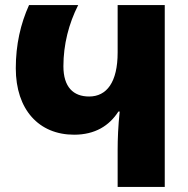

<svg xmlns="http://www.w3.org/2000/svg" viewBox="-20 -734 737 754"><path d="M442 0H627V-714H442V-528C442 -411 399 -355 330 -355C268 -355 229 -392 229 -474C229 -559 250 -641 287 -714H94C61 -641 42 -559 42 -466C42 -303 133 -205 271 -205C353 -205 409 -240 445 -296H450C444 -238 442 -189 442 -145Z"/></svg>

Font: Noto Sans Georgian SemiCondensed Black
Style: Regular
Weight: 900
Width: 4
Designer: Monotype Design Team, Akaki Razmadze
Foundry: Google LLC
Version: Version 2.005